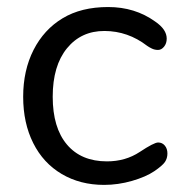

<svg xmlns="http://www.w3.org/2000/svg" viewBox="-20 -519 519 546"><path d="M420.9 -458Q454.1 -435.5 454.1 -409.2Q454.1 -395.5 446.5 -386.2Q439 -377 429.4 -377Q419.9 -377 411.9 -380.9Q403.8 -384.8 398.4 -388.7Q343.8 -430.7 277.3 -430.9Q210.9 -431.2 170.4 -381.6Q129.9 -332 129.9 -243.9Q129.9 -155.8 170.4 -107.9Q210.9 -60.1 284.2 -60.1Q336.9 -60.1 377.4 -86.9Q418 -113.8 429.7 -113.8Q441.4 -113.8 448.7 -105Q456.1 -96.2 456.1 -82.5Q456.1 -68.8 449 -58.3Q441.9 -47.9 418.5 -32Q395 -16.1 355.5 -4.6Q315.9 6.8 275.9 6.8Q208 6.8 155.5 -24.2Q103 -55.2 74.5 -112.1Q45.9 -168.9 45.9 -243.9Q45.9 -318.8 75.4 -377Q105 -435.1 158 -467Q210.9 -499 287.4 -499Q363.8 -499 420.9 -458Z"/></svg>

Font: Nunito-Regular
Style: Regular
Weight: 400
Designer: Vernon Adams
Foundry: newtypography
Version: Version 3.000